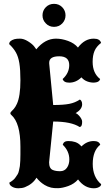

<svg xmlns="http://www.w3.org/2000/svg" viewBox="-20 -966 568 1010"><path d="M77.1 24.4Q58.1 24.4 45.4 17.1Q32.7 9.8 30.8 2.4L28.8 -4.9Q52.7 -19 60.5 -31.2Q68.8 -43 73 -49.6Q77.1 -56.2 80.1 -69.8L84.5 -92.3Q85.9 -100.6 86.7 -120.8Q87.4 -141.1 87.4 -153.8V-194.8Q87.4 -319.3 39.6 -361.3Q29.3 -369.6 39.6 -379.4Q44.9 -384.3 53 -393.6Q61 -402.8 68.8 -419.4Q87.4 -459.5 87.4 -543.5Q87.4 -599.6 81.8 -633.8Q76.2 -668 63.5 -690.4Q50.8 -712.9 28.3 -733.9Q28.3 -751.5 55.7 -759.8Q65.9 -762.7 85.4 -762.7Q105 -762.7 127.7 -748.5Q150.4 -734.4 160.6 -720.7L170.9 -706.5Q216.8 -762.7 274.4 -762.7Q305.2 -762.7 338.1 -750.7Q371.1 -738.8 390.1 -715.8Q425.3 -762.7 473.1 -762.7Q505.9 -762.7 511.7 -740.2Q487.3 -721.7 477.3 -698.2Q467.3 -674.8 467.3 -640.6Q467.3 -580.6 506.8 -550.3Q503.4 -536.6 486.3 -533Q469.2 -529.3 449 -534.4Q428.7 -539.6 415.5 -551.8L408.2 -559.1Q380.4 -531.2 344.2 -531.2Q315.4 -531.2 309.6 -550.3Q344.2 -582 344.2 -623.5Q344.2 -669.9 291.5 -669.9Q238.8 -669.9 238.8 -636.2V-631.8L259.8 -413.6Q313.5 -413.6 344.5 -419.7Q375.5 -425.8 398.9 -441.9Q403.8 -441.9 408 -434.8Q412.1 -427.7 412.1 -417.5Q412.1 -391.1 377.9 -370.6Q387.2 -367.7 396 -357.4Q412.1 -339.4 412.1 -325.7Q412.1 -301.8 402.3 -298.8L398.9 -297.9Q354.5 -326.7 259.8 -326.7L238.3 -112.3Q238.3 -79.6 257.8 -71.8Q272.5 -65.4 296.4 -65.4Q319.3 -65.4 332 -83.3Q344.7 -101.1 344.7 -127.4Q344.7 -170.9 310.1 -204.6Q314.9 -224.1 338.9 -224.1Q380.4 -224.1 401.4 -203.1L408.7 -195.8Q437 -224.1 473.1 -224.1Q501.5 -224.1 507.3 -204.6Q467.8 -173.3 467.8 -104Q467.8 -34.2 512.2 2.9Q512.2 15.1 491.7 22Q482.9 24.4 473.6 24.4Q425.3 24.4 390.6 -22Q371.1 1 338.9 12.7Q308.6 23.4 285.9 23.9Q263.2 24.4 249 21Q229.5 16.1 214.8 7.1Q200.2 -2 191.9 -9.8Q179.2 -21.5 171.9 -31.2Q152.3 2 111.3 18.6Q96.2 24.4 77.1 24.4ZM221.2 -842.8Q203.6 -860.4 203.6 -885.3Q203.6 -910.2 220.9 -928Q238.3 -945.8 264.2 -945.8Q290 -945.8 307.4 -928Q324.7 -910.2 324.7 -885.3Q324.7 -860.8 307.6 -842.8Q290 -824.7 264.2 -824.7Q238.3 -824.7 221.2 -842.8Z"/></svg>

Font: Sancreek
Style: Regular
Weight: 400
Designer: Vernon Adams
Foundry: Vernon Adams
Version: Version 1.100; ttfautohint (v1.8.4.7-5d5b)